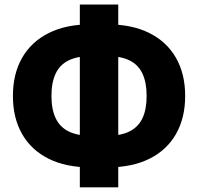

<svg xmlns="http://www.w3.org/2000/svg" viewBox="-20 -788 876 849"><path d="M379.4 -47.9Q271.5 -47.9 194.8 -86.2Q118.2 -124.5 77.6 -195.6Q37.1 -266.6 37.1 -363.8Q37.1 -460.9 77.6 -532Q118.2 -603 194.8 -641.6Q271.5 -680.2 379.4 -680.2H456.5Q564.5 -680.2 641.1 -641.6Q717.8 -603 758.3 -532Q798.8 -460.9 798.8 -363.8Q798.8 -266.6 758.3 -195.6Q717.8 -124.5 641.1 -86.2Q564.5 -47.9 456.5 -47.9ZM383.3 -187.5H452.6Q513.7 -187.5 552.5 -206.8Q591.3 -226.1 609.9 -265.1Q628.4 -304.2 628.4 -363.8Q628.4 -423.3 609.9 -462.6Q591.3 -502 552.5 -521Q513.7 -540 452.6 -540H383.3Q322.8 -540 283.7 -521Q244.6 -502 226.1 -462.6Q207.5 -423.3 207.5 -363.8Q207.5 -304.7 226.1 -265.4Q244.6 -226.1 283.7 -206.8Q322.8 -187.5 383.3 -187.5ZM333 40.5V-768.1H502.9V40.5Z"/></svg>

Font: Inter 18pt ExtraBold
Style: Regular
Weight: 800
Designer: Rasmus Andersson
Foundry: rsms
Version: Version 4.001;git-66647c0bb